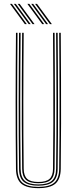

<svg xmlns="http://www.w3.org/2000/svg" viewBox="-20 -970 398 995"><path d="M178.8 5Q117.5 5 90.5 -18.2Q63.5 -41.5 62.8 -95Q61.8 -181.8 61.4 -269.2Q61 -356.8 61 -444.9Q61 -533 61.5 -621.8Q62 -710.5 62.8 -800H70.8Q70 -711.2 69.5 -623.5Q69 -535.8 68.9 -448.2Q68.8 -360.8 69.2 -272.8Q69.8 -184.8 70.8 -95Q71.5 -43.8 97.2 -22.6Q123 -1.5 178.8 -1.5Q234.8 -1.5 260.4 -22.6Q286 -43.8 286.8 -95Q288 -182 288.4 -269.5Q288.8 -357 288.6 -445.1Q288.5 -533.2 288 -622Q287.5 -710.8 286.8 -800H294.8Q295.8 -680.8 296.2 -564.1Q296.8 -447.5 296.5 -331Q296.2 -214.5 294.8 -95Q294 -41.5 267 -18.2Q240 5 178.8 5ZM178.8 -7.8Q127.8 -7.8 103.5 -27.4Q79.2 -47 78.8 -95.2Q77.8 -182.2 77.2 -269.8Q76.8 -357.2 76.9 -445.1Q77 -533 77.5 -621.8Q78 -710.5 78.8 -800H86.8Q86 -711 85.5 -623.2Q85 -535.5 84.9 -448.1Q84.8 -360.8 85.2 -272.8Q85.8 -184.8 86.8 -95.2Q87.2 -51.2 109.1 -32.8Q131 -14.2 178.8 -14.2Q226.5 -14.2 248.4 -32.8Q270.2 -51.2 270.8 -95.2Q272 -182.5 272.4 -270Q272.8 -357.5 272.6 -445.4Q272.5 -533.2 272 -621.9Q271.5 -710.5 270.8 -800H278.8Q279.5 -711 280 -623.2Q280.5 -535.5 280.6 -448.1Q280.8 -360.8 280.4 -272.8Q280 -184.8 278.8 -95.2Q278.2 -47 254 -27.4Q229.8 -7.8 178.8 -7.8ZM178.8 -20.5Q134.2 -20.5 114.8 -38Q95.2 -55.5 94.8 -95.5Q93.2 -212.2 93 -328.8Q92.8 -445.2 93.2 -562.9Q93.8 -680.5 94.8 -800H102.8Q102 -711.2 101.5 -622.9Q101 -534.5 100.9 -446.5Q100.8 -358.5 101.2 -270.8Q101.8 -183 102.8 -95.5Q103.2 -58.8 121 -42.9Q138.8 -27 178.8 -27Q219 -27 236.6 -42.9Q254.2 -58.8 254.8 -95.5Q256.2 -212.5 256.5 -329Q256.8 -445.5 256.2 -563Q255.8 -680.5 254.8 -800H262.8Q263.5 -711.2 264 -622.8Q264.5 -534.2 264.6 -446.2Q264.8 -358.2 264.4 -270.5Q264 -182.8 262.8 -95.5Q262.2 -55.5 242.8 -38Q223.2 -20.5 178.8 -20.5ZM148.8 -845 71.8 -950H81.8L158.8 -845ZM108.8 -845 31.8 -950H41.8L118.8 -845ZM128.8 -845 51.8 -950H61.8L138.8 -845ZM238.8 -845 161.8 -950H171.8L248.8 -845ZM198.8 -845 121.8 -950H131.8L208.8 -845ZM218.8 -845 141.8 -950H151.8L228.8 -845Z"/></svg>

Font: Big Shoulders Inline Text Thin Thin
Style: Regular
Weight: 250
Version: Version 2.002